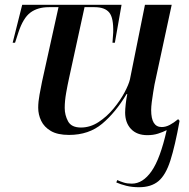

<svg xmlns="http://www.w3.org/2000/svg" viewBox="-20 -556 792 804"><path d="M562 228Q533 228 509 222Q485 216 467 208L471 198Q484 204 498.5 208.5Q513 213 532 213Q578 213 614.5 161Q651 109 678 -11Q662 -3 642 3.5Q622 10 597 10Q553 10 528.5 -16Q504 -42 504 -85Q504 -98 506.5 -120.5Q509 -143 513 -162H510Q464 -85 408 -38Q352 9 269 9Q221 9 193 -7.5Q165 -24 152.5 -50Q140 -76 140 -105Q140 -130 145.5 -159.5Q151 -189 156 -214L225 -526H185Q138 -526 107.5 -503.5Q77 -481 57 -420L43 -377H33L73 -536H489L461 -377H451L454 -419Q456 -481 437.5 -503.5Q419 -526 376 -526H334L269 -228Q263 -201 257 -167Q251 -133 251 -104Q251 -74 265 -48Q279 -22 319 -22Q358 -22 393 -45Q428 -68 456 -102Q484 -136 501.5 -169Q519 -202 524 -223L587 -536H699L627 -202Q625 -190 621.5 -169.5Q618 -149 615.5 -128.5Q613 -108 613 -95Q613 -24 657 -24Q674 -24 691 -33Q708 -42 726 -57L732 -50Q713 55 693.5 116Q674 177 643.5 202.5Q613 228 562 228Z"/></svg>

Font: Noto Serif Display Medium
Style: Italic
Weight: 500
Italic angle: -12°
Designer: Monotype Design Team
Foundry: Monotype Imaging Inc.
Version: Version 2.009